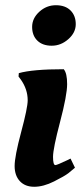

<svg xmlns="http://www.w3.org/2000/svg" viewBox="-20 -703 312 735"><path d="M210 -236.5C228 -304.8 237 -353 237 -381C237 -409 232.7 -428 224 -438C144.7 -438 87.3 -433 52 -423L51 -410L60 -398C77.3 -373.3 86 -347 86 -319C86 -300.3 77.7 -259.8 61 -197.5C44.3 -135.2 36 -91.8 36 -67.5C36 -43.2 42.7 -23.8 56 -9.5C69.3 4.8 87.7 12 111 12C134.3 12 159.7 5.2 187 -8.5C214.3 -22.2 233 -33 243 -41C253 -49 261 -55.7 267 -61L250 -96L238 -90C211.3 -77.3 196 -71 192 -71C186 -71 183 -81.5 183 -102.5C183 -123.5 192 -168.2 210 -236.5ZM103 -600C103 -578 109.7 -560.5 123 -547.5C136.3 -534.5 154.7 -528 178 -528C201.3 -528 222.5 -536.3 241.5 -553C260.5 -569.7 270 -588.8 270 -610.5C270 -632.2 263.3 -649.7 250 -663C236.7 -676.3 218 -683 194 -683C170 -683 148.8 -674.7 130.5 -658C112.2 -641.3 103 -622 103 -600Z"/></svg>

Font: Oleo Script
Style: Regular
Weight: 400
Designer: Soytutype
Foundry: Soytutype
Version: Version 1.002